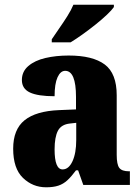

<svg xmlns="http://www.w3.org/2000/svg" viewBox="-20 -786 594 816"><path d="M176 10Q119 10 77.5 -30Q36 -70 36 -154Q36 -236 84.5 -275Q133 -314 231 -318L303 -321V-374Q303 -485 257 -485Q237 -485 224.5 -457.5Q212 -430 212 -377Q141 -377 107 -393Q73 -409 73 -446Q73 -482 100.5 -505.5Q128 -529 173 -539.5Q218 -550 272 -550Q374 -550 425 -512Q476 -474 476 -381V-128Q476 -87 487 -72.5Q498 -58 528 -58H532V0H334L312 -62H303Q283 -35 266 -19.5Q249 -4 228 3Q207 10 176 10ZM246 -66Q272 -66 288 -100.5Q304 -135 304 -191V-264L277 -261Q240 -257 226 -230Q212 -203 212 -151Q212 -66 246 -66ZM200 -619Q213 -639 231 -664.5Q249 -690 266 -717Q283 -744 292 -766H464V-756Q455 -743 434.5 -723.5Q414 -704 386.5 -682Q359 -660 331 -640Q303 -620 280 -606H200Z"/></svg>

Font: Noto Serif Lao Condensed Black
Style: Regular
Weight: 900
Width: 3
Designer: Monotype Design Team
Foundry: Monotype Imaging Inc.
Version: Version 2.003; ttfautohint (v1.8.4.7-5d5b)